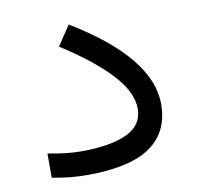

<svg xmlns="http://www.w3.org/2000/svg" viewBox="-59 -514 588 573"><g transform="rotate(-10 235.0 -227.0)"><path d="M55.2 -85Q113.3 -73.7 154.8 -73.7Q245.1 -73.7 294.4 -96.9Q343.8 -120.1 343.8 -170.4Q343.8 -220.2 292.5 -275.6Q241.2 -331.1 144.5 -393.1L184.6 -453.1Q300.8 -382.3 357.9 -312Q415 -241.7 415 -171.9Q415 -87.4 353.3 -44.2Q291.5 -1 161.1 -1Q132.8 -1 106 -3.9Q79.1 -6.8 55.2 -11.7Z"/></g></svg>

Font: Vazir Light WOL-UI
Style: Light-WOL-UI
Weight: 300
Designer: Saber Rastikerdar
Foundry: Saber Rastikerdar
Version: Version 30.1.0